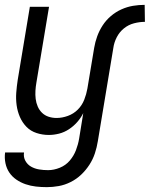

<svg xmlns="http://www.w3.org/2000/svg" viewBox="-29 -548 617 791"><path d="M359 -351Q363 -375 371.5 -398.5Q380 -422 394 -443.5Q408 -465 428 -482Q448 -499 471.5 -509.5Q495 -520 519 -524Q543 -528 567 -528L568 -458Q546 -458 523 -452Q500 -446 481.5 -431Q463 -416 452 -394.5Q441 -373 438 -351ZM164 223Q141 223 119 220.5Q97 218 76.5 211Q56 204 38.5 192Q21 180 9.5 163Q-2 146 -6.5 124.5Q-11 103 -8 80H70Q67 99 75.5 114.5Q84 130 99 138.5Q114 147 132 150Q150 153 169 153Q193 153 217.5 143Q242 133 258.5 113.5Q275 94 284 70.5Q293 47 297 23L314 -82Q304 -62 289 -45Q274 -28 255 -15.5Q236 -3 214.5 2.5Q193 8 172 8Q146 8 121.5 0Q97 -8 80 -25.5Q63 -43 53 -66Q43 -89 39.5 -114.5Q36 -140 38 -166.5Q40 -193 44 -219L94 -520H173L121 -208Q118 -191 117 -174Q116 -157 118 -140.5Q120 -124 126.5 -109Q133 -94 144.5 -83Q156 -72 171.5 -67Q187 -62 204 -62Q227 -62 250.5 -70.5Q274 -79 291.5 -96.5Q309 -114 318 -137Q327 -160 331 -183L359 -351H438L374 34Q370 59 362 83.5Q354 108 339.5 130.5Q325 153 305.5 171.5Q286 190 262 202Q238 214 213 218.5Q188 223 164 223Z"/></svg>

Font: Iosevka
Style: Italic
Weight: 400
Italic angle: -9°
Monospace: yes
Designer: Belleve Invis
Foundry: Belleve Invis
Version: Version 32.5.0; ttfautohint (v1.8.4)